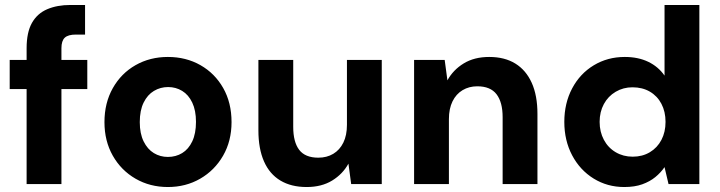

<svg xmlns="http://www.w3.org/2000/svg" viewBox="-20 -740 2897 772"><path d="M87 0V-546Q87 -610 108.5 -648Q130 -686 170 -703Q210 -720 263 -720H322V-601H285Q254 -601 240.5 -588.5Q227 -576 227 -546V0ZM19 -382V-499H331V-382Z M655 12Q583 12 525 -21.5Q467 -55 433.5 -114Q400 -173 400 -249Q400 -326 433.5 -385.5Q467 -445 525 -478Q583 -511 655 -511Q728 -511 786 -478Q844 -445 877.5 -386Q911 -327 911 -249Q911 -173 877 -114Q843 -55 785 -21.5Q727 12 655 12ZM655 -109Q687 -109 712.5 -124.5Q738 -140 753 -171.5Q768 -203 768 -250Q768 -296 753 -327.5Q738 -359 712.5 -374.5Q687 -390 656 -390Q625 -390 599 -374.5Q573 -359 557.5 -327.5Q542 -296 542 -249Q542 -203 557.5 -171.5Q573 -140 598.5 -124.5Q624 -109 655 -109Z M1213 12Q1151 12 1107.5 -14Q1064 -40 1041.5 -91Q1019 -142 1019 -216V-499H1159V-230Q1159 -169 1183 -137.5Q1207 -106 1260 -106Q1294 -106 1320 -121.5Q1346 -137 1360.5 -166.5Q1375 -196 1375 -238V-499H1515V0H1392L1381 -82Q1358 -40 1315.5 -14Q1273 12 1213 12Z M1645 0V-499H1768L1779 -417Q1802 -459 1844.5 -485Q1887 -511 1947 -511Q2009 -511 2052 -484.5Q2095 -458 2118 -407Q2141 -356 2141 -282V0H2001V-269Q2001 -329 1976.5 -361Q1952 -393 1899 -393Q1866 -393 1840 -377.5Q1814 -362 1799.5 -332.5Q1785 -303 1785 -261V0Z M2490 12Q2422 12 2367 -22Q2312 -56 2280.5 -115.5Q2249 -175 2249 -250Q2249 -325 2280.5 -384.5Q2312 -444 2367.5 -477.5Q2423 -511 2492 -511Q2546 -511 2586.5 -491.5Q2627 -472 2652 -436V-720H2792V0H2668L2652 -68Q2637 -46 2615 -28Q2593 -10 2562.5 1Q2532 12 2490 12ZM2524 -110Q2563 -110 2593 -128Q2623 -146 2639.5 -177.5Q2656 -209 2656 -250Q2656 -291 2639.5 -322.5Q2623 -354 2593 -371.5Q2563 -389 2523 -389Q2486 -389 2455.5 -371Q2425 -353 2408 -321.5Q2391 -290 2391 -250Q2391 -210 2408 -178Q2425 -146 2455.5 -128Q2486 -110 2524 -110Z"/></svg>

Font: DM Sans 20pt ExtraBold
Style: Regular
Weight: 800
Version: Version 4.004;gftools[0.9.30]